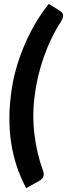

<svg xmlns="http://www.w3.org/2000/svg" viewBox="-20 -809 346 992"><path d="M115 163Q85 106 66 48Q47 -10 38 -69Q29 -128 28.5 -189Q28 -250 36 -313Q43 -377 59 -438Q75 -499 99 -558Q123 -618 155.5 -675.5Q188 -733 232 -789L290 -753Q298 -748 302.5 -741Q307 -734 306 -723Q305 -715 296 -699Q241 -614 206 -513.5Q171 -413 159 -313Q146 -214 158 -114.5Q170 -15 202 72Q207 84 206 96Q204 107 197.5 114Q191 121 182 126Z"/></svg>

Font: Aleo ExtraBold
Style: Italic
Weight: 800
Italic angle: -7°
Designer: Alessio Laiso
Foundry: Alessio Laiso
Version: Version 2.001;gftools[0.9.29]